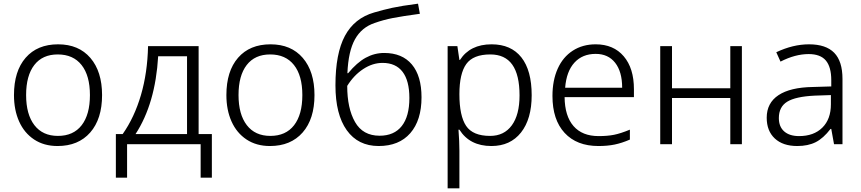

<svg xmlns="http://www.w3.org/2000/svg" viewBox="-20 -784 4683 1044"><path d="M56 -267Q56 -397 119.5 -470Q183 -543 296 -543Q408 -543 471.5 -469Q535 -395 535 -267Q535 -137 470.5 -63.5Q406 10 293 10Q219 10 165.5 -25.5Q112 -61 84 -123.5Q56 -186 56 -267ZM469 -267Q469 -373 423.5 -430.5Q378 -488 294 -488Q211 -488 166.5 -430.5Q122 -373 122 -267Q122 -162 167 -103.5Q212 -45 295 -45Q379 -45 424 -103Q469 -161 469 -267Z M610 -55H647Q711 -146 746.5 -267.5Q782 -389 785 -533H1060V-55H1132V182H1071V0H671V182H610ZM997 -55V-478H840Q825 -221 717 -55Z M1211 -267Q1211 -397 1274.5 -470Q1338 -543 1451 -543Q1563 -543 1626.5 -469Q1690 -395 1690 -267Q1690 -137 1625.5 -63.5Q1561 10 1448 10Q1374 10 1320.5 -25.5Q1267 -61 1239 -123.5Q1211 -186 1211 -267ZM1624 -267Q1624 -373 1578.5 -430.5Q1533 -488 1449 -488Q1366 -488 1321.5 -430.5Q1277 -373 1277 -267Q1277 -162 1322 -103.5Q1367 -45 1450 -45Q1534 -45 1579 -103Q1624 -161 1624 -267Z M1804 -320Q1804 -493 1855.5 -589Q1907 -685 2014 -716Q2065 -731 2113 -741.5Q2161 -752 2253 -764L2263 -709Q2167 -696 2116 -686Q2065 -676 2017 -659Q1946 -635 1910 -570Q1874 -505 1869 -386H1873Q1921 -444 1968.5 -470Q2016 -496 2069 -496Q2167 -496 2219.5 -433.5Q2272 -371 2272 -255Q2272 -130 2211 -60Q2150 10 2039 10Q1927 10 1865.5 -76Q1804 -162 1804 -320ZM2206 -251Q2206 -345 2169 -393.5Q2132 -442 2060 -442Q2006 -442 1955 -408.5Q1904 -375 1868 -317Q1868 -195 1910.5 -120.5Q1953 -46 2044 -46Q2123 -46 2164.5 -98.5Q2206 -151 2206 -251Z M2414 -533H2467L2478 -458H2481Q2536 -543 2653 -543Q2759 -543 2815 -472Q2871 -401 2871 -266Q2871 -137 2813 -63.5Q2755 10 2652 10Q2534 10 2478 -79H2473Q2478 -13 2478 35V240H2414ZM2805 -265Q2805 -377 2765.5 -432.5Q2726 -488 2646 -488Q2553 -488 2515.5 -436Q2478 -384 2478 -272Q2478 -154 2514.5 -99.5Q2551 -45 2645 -45Q2721 -45 2763 -102.5Q2805 -160 2805 -265Z M2984 -262Q2984 -347 3012.5 -410.5Q3041 -474 3094.5 -508.5Q3148 -543 3219 -543Q3316 -543 3371.5 -478Q3427 -413 3427 -299V-256H3050Q3051 -153 3098.5 -98.5Q3146 -44 3235 -44Q3283 -44 3318.5 -51Q3354 -58 3405 -79V-25Q3361 -6 3322 2Q3283 10 3234 10Q3116 10 3050 -61.5Q2984 -133 2984 -262ZM3363 -307Q3363 -394 3325 -442.5Q3287 -491 3219 -491Q3147 -491 3103.5 -443.5Q3060 -396 3053 -307Z M3570 -533H3634V-304H3951V-533H4014V0H3951V-251H3634V0H3570Z M4149 -144Q4149 -224 4213 -266.5Q4277 -309 4400 -311L4500 -314V-348Q4500 -420 4470.5 -455Q4441 -490 4377 -490Q4304 -490 4224 -449L4201 -500Q4292 -543 4379 -543Q4471 -543 4516 -497Q4561 -451 4561 -355V0H4515L4500 -83H4496Q4457 -32 4415.5 -11Q4374 10 4315 10Q4237 10 4193 -31Q4149 -72 4149 -144ZM4498 -217V-267L4410 -264Q4306 -259 4260.5 -231Q4215 -203 4215 -142Q4215 -95 4244 -69.5Q4273 -44 4325 -44Q4405 -44 4451.5 -90Q4498 -136 4498 -217Z"/></svg>

Font: OpenSansMMV
Style: Light
Weight: 300
Foundry: Ascender Corporation
Version: Version 4.001